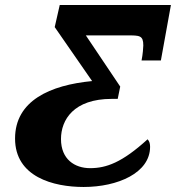

<svg xmlns="http://www.w3.org/2000/svg" viewBox="-20 -734 701 765"><path d="M313 11C449 11 578 -45 578 -149C578 -160 576 -171 568 -179C466 -86 403 -64 339 -64C278 -64 223 -99 223 -180C223 -257 274 -340 425 -340H449L459 -389L322 -593H488C536 -593 551 -593 551 -553C551 -547 549 -517 544 -493H621L661 -714H218L198 -626L347 -411C180 -395 40 -333 40 -182C40 -29 193 11 313 11Z"/></svg>

Font: Noto Serif SemiCondensed Black
Style: Italic
Weight: 900
Width: 4
Italic angle: -12°
Designer: Monotype Design Team
Foundry: Monotype Imaging Inc.
Version: Version 2.014